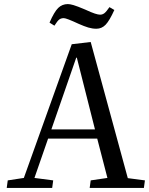

<svg xmlns="http://www.w3.org/2000/svg" viewBox="-20 -922 731 942"><path d="M425 -716 607 -48 691 -37 686 0H420L425 -37L507 -49L457 -242H216L149 -49L241 -37L236 0H13L18 -37L97 -49L332 -705ZM232 -287H446L357 -639H354ZM453 -781Q433 -781 413 -787Q393 -793 366 -805Q306 -833 293 -833Q280 -833 271 -826.5Q262 -820 247 -796L223 -811Q246 -864 265.5 -883Q285 -902 313 -902Q323 -902 340.5 -897Q358 -892 398 -875Q428 -861 445 -855.5Q462 -850 471 -850Q483 -850 492.5 -857.5Q502 -865 517 -887L541 -873Q517 -820 498 -800.5Q479 -781 453 -781Z"/></svg>

Font: Literata 36pt
Style: Italic
Weight: 400
Italic angle: -2°
Designer: Latin by Veronika Burian and Jose Scaglione. Greek by Irene Vlachou. Cyrillic by Vera Evstafieva
Foundry: TypeTogether
Version: Version 3.002